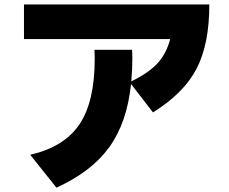

<svg xmlns="http://www.w3.org/2000/svg" viewBox="-20 -781 1040 872"><path d="M88.9 -603.5V-760.7H930.7Q930.7 -580.1 872.6 -468.8Q814.5 -357.4 674.8 -270.5L575.2 -399.4Q556.6 -223.6 476.1 -112.3Q395.5 -1 236.3 71.3L117.2 -78.1Q271.5 -113.3 340.8 -216.3Q410.2 -319.3 410.2 -514.6L409.2 -554.7H580.1L581.1 -517.6Q581.1 -466.8 576.2 -411.1Q657.2 -451.2 696.8 -495.1Q736.3 -539.1 752.9 -603.5Z"/></svg>

Font: GenEi M Gothic v2 Heavy
Style: Regular
Weight: 800
Version: Version 2.0